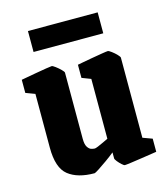

<svg xmlns="http://www.w3.org/2000/svg" viewBox="-100 -717 703 806"><g transform="rotate(-15 251.5 -313.5)"><path d="M212 11Q139 11 98.5 -21Q58 -53 58 -141V-375L18 -390V-447Q18 -447 37 -450.5Q56 -454 81.5 -458.5Q107 -463 128.5 -466.5Q150 -470 154 -470Q158 -470 169.5 -461.5Q181 -453 191 -443Q201 -433 201 -429V-142Q201 -117 208.5 -105.5Q216 -94 225 -91.5Q234 -89 240 -89Q243 -89 254.5 -93.5Q266 -98 279 -104.5Q292 -111 301 -115V-375L262 -390V-447Q262 -447 280.5 -450.5Q299 -454 324.5 -458.5Q350 -463 371.5 -466.5Q393 -470 398 -470Q402 -470 413.5 -461.5Q425 -453 434.5 -443Q444 -433 444 -429V-81L485 -66V-9Q485 -9 465.5 -6Q446 -3 419.5 1Q393 5 371 8Q349 11 343 11Q340 11 331 3Q322 -5 314.5 -14.5Q307 -24 307 -28V-54Q291 -41 270 -26Q249 -11 232 0Q215 11 212 11ZM96 -547V-638H399V-547Z"/></g></svg>

Font: Grenze Gotisch ExtraBold
Style: Regular
Weight: 800
Designer: Renata Polastri
Foundry: Omnibus-Type
Version: Version 1.001